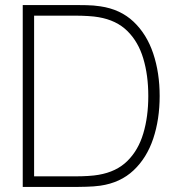

<svg xmlns="http://www.w3.org/2000/svg" viewBox="-20 -740 692 760"><path d="M70 0V-720H281Q294 -720 322.5 -719.5Q351 -719 377 -715Q456.5 -703.5 508.8 -654Q561 -604.5 586.5 -528.2Q612 -452 612 -360Q612 -267.5 586.5 -191.2Q561 -115 508.8 -65.8Q456.5 -16.5 377 -5Q351.5 -1.5 322.2 -0.8Q293 0 281 0ZM115 -42H281Q305 -42 329.2 -43.5Q353.5 -45 370 -48Q441 -60 484.2 -102.8Q527.5 -145.5 547.2 -211.8Q567 -278 567 -360Q567 -442 547.2 -508.2Q527.5 -574.5 484.2 -617.2Q441 -660 370 -672Q353.5 -675 328.5 -676.5Q303.5 -678 281 -678H115Z"/></svg>

Font: Manrope ExtraLight ExtraLight
Style: Regular
Weight: 250
Version: Version 4.501